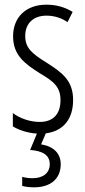

<svg xmlns="http://www.w3.org/2000/svg" viewBox="-20 -562 366 822"><path d="M240 141C240 96 211 65 156 56L176 9C252 -1 293 -53 293 -134C293 -218 245 -252 179 -294C116 -333 88 -357 88 -408C88 -463 124 -495 179 -495C212 -495 244 -485 269 -467L291 -511C259 -531 221 -542 179 -542C88 -542 36 -485 36 -407C36 -327 84 -290 151 -248C211 -213 239 -189 239 -133C239 -74 208 -40 150 -40C107 -40 64 -56 35 -78V-21C59 -6 95 7 138 10L109 80C160 84 193 100 193 141C193 179 164 201 119 201C105 201 88 199 75 195V234C89 238 108 240 126 240C197 240 240 203 240 141Z"/></svg>

Font: Noto Sans Myanmar UI ExtraCondensed Light
Style: Regular
Weight: 300
Width: 2
Designer: Monotype Design Team
Foundry: Monotype Imaging Inc.
Version: Version 2.103